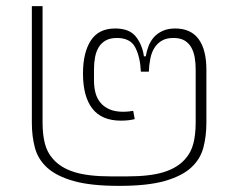

<svg xmlns="http://www.w3.org/2000/svg" viewBox="-20 -595 775 627"><path d="M369 12Q276 12 220 -4Q164 -20 134 -47.5Q104 -75 94 -112.5Q84 -150 84 -194V-575H119V-195Q119 -156 126.5 -126.5Q134 -97 153 -76Q178 -47 223 -33Q268 -19 342 -19H396Q470 -19 515 -33Q560 -47 585 -76Q604 -97 611.5 -126.5Q619 -156 619 -195V-369Q619 -388 616 -406.5Q613 -425 605 -439.5Q597 -454 583 -462.5Q569 -471 546 -471Q524 -471 509 -462.5Q494 -454 484.5 -439Q475 -424 471 -404Q467 -384 466 -361H440Q438 -408 422 -439.5Q406 -471 362 -471Q340 -471 325.5 -463Q311 -455 302.5 -441Q294 -427 290.5 -408.5Q287 -390 287 -370V-331Q287 -311 291.5 -293Q296 -275 307 -261Q318 -247 336.5 -238.5Q355 -230 383 -230Q398 -230 415 -233L420 -206Q400 -201 375 -201Q312 -201 281.5 -240.5Q251 -280 251 -355Q251 -423 276.5 -462.5Q302 -502 356 -502Q403 -502 424 -475Q445 -448 450 -411H456Q459 -429 465.5 -445.5Q472 -462 483.5 -474.5Q495 -487 512 -494.5Q529 -502 552 -502Q603 -502 628.5 -467.5Q654 -433 654 -367V-194Q654 -150 644 -112.5Q634 -75 604 -47.5Q574 -20 518 -4Q462 12 369 12Z"/></svg>

Font: IBM Plex Sans Thai ExtraLight
Style: Regular
Weight: 200
Designer: Mike Abbink, Paul van der Laan, Pieter van Rosmalen, Ben Mitchell, Mark Frömberg
Foundry: Bold Monday
Version: Version 1.1